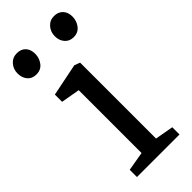

<svg xmlns="http://www.w3.org/2000/svg" viewBox="-245 -730 769 769"><g transform="rotate(-45 139.5 -345.5)"><path d="M26 0V-41L107 -55V-411L27 -425V-466L165 -494L189 -485V-55L267 -41V0ZM243 -575Q220 -575 206 -591Q192 -607 192 -631Q192 -656 207.5 -673.5Q223 -691 247 -691Q270 -691 284 -676.5Q298 -662 298 -637Q298 -613 283.5 -594Q269 -575 243 -575ZM32 -575Q8 -575 -5.5 -591Q-19 -607 -19 -631Q-19 -656 -3.5 -673.5Q12 -691 36 -691Q60 -691 73.5 -676.5Q87 -662 87 -637Q87 -613 72.5 -594Q58 -575 32 -575Z"/></g></svg>

Font: Faustina
Style: Regular
Weight: 400
Designer: Alfonso Garcia
Foundry: http://www.omnibus-type.com
Version: Version 1.200